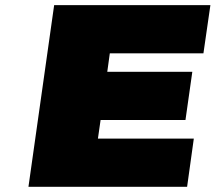

<svg xmlns="http://www.w3.org/2000/svg" viewBox="-20 -721 832 741"><path d="M89.8 0 189 -701.2H792L765.1 -515.1H403.8L394 -443.8H722.2L695.8 -257.8H368.2L357.9 -186H728L702.1 0Z"/></svg>

Font: Trueno UltraBlack
Style: Italic
Weight: 950
Designer: Julieta Ulanovsky
Foundry: Julieta Ulanovsky
Version: Version 3.001b | FøM Fix